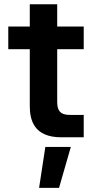

<svg xmlns="http://www.w3.org/2000/svg" viewBox="-20 -655 452 916"><path d="M272.5 0H379.4V-106.9C360.8 -106.4 333 -106.4 309.1 -106.9C268.6 -107.9 252.9 -126 252.9 -168.5V-420.4H379.4V-528.3H252.9V-634.8H122.1V-528.3H19.5V-420.4H122.1V-149.9C122.1 -83 141.1 0 272.5 0ZM166.5 241.2H261.7L317.9 45.9H196.3Z"/></svg>

Font: Faust Sans Bold
Style: Regular
Weight: 700
Designer: Andreas Faust
Version: Version 1.003;Glyphs 3.1.2 (3151)